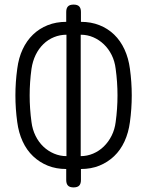

<svg xmlns="http://www.w3.org/2000/svg" viewBox="-20 -790 640 835"><path d="M300 25Q283 25 275.5 17Q268 9 268 -7V-55Q224 -55 188 -69.5Q152 -84 124 -110.5Q96 -137 78.5 -175Q61 -213 55 -259Q47 -317 47 -375Q47 -433 55 -491Q61 -538 78.5 -575.5Q96 -613 123.5 -639.5Q151 -666 187.5 -680.5Q224 -695 268 -695V-738Q268 -754 275.5 -762Q283 -770 300 -770Q317 -770 324.5 -762Q332 -754 332 -738V-695Q376 -695 412.5 -680.5Q449 -666 476.5 -639.5Q504 -613 521.5 -575Q539 -537 545 -491Q553 -433 553 -375Q553 -317 545 -259Q539 -213 521.5 -175Q504 -137 476 -110.5Q448 -84 412 -69.5Q376 -55 332 -55V-7Q332 9 324.5 17Q317 25 300 25ZM269 -111V-639Q241 -639 215 -628.5Q189 -618 168.5 -598Q148 -578 135 -551Q122 -524 117 -491Q109 -433 109 -375Q109 -317 117 -259Q121 -227 134.5 -199.5Q148 -172 168.5 -152.5Q189 -133 215 -122Q241 -111 269 -111ZM331 -639V-111Q359 -111 385 -122Q411 -133 431.5 -153Q452 -173 465.5 -200Q479 -227 483 -259Q491 -317 491 -375Q491 -433 483 -491Q479 -524 465.5 -551Q452 -578 431.5 -597.5Q411 -617 385.5 -628Q360 -639 331 -639Z"/></svg>

Font: Maple Mono NL ExtraLight
Style: Regular
Weight: 275
Monospace: yes
Designer: subframe7536
Version: Version 7.000